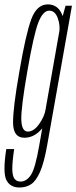

<svg xmlns="http://www.w3.org/2000/svg" viewBox="-64 -624 347 874"><path d="M24.5 229.5Q54.5 229.5 77 215Q99.5 200.5 118 159Q136.5 117.5 150.5 38.5L263.5 -598H234.5L213 -520.5L114.5 38.5Q96.5 143 76.5 172.8Q56.5 202.5 29.5 202.5Q12 202.5 2.2 190Q-7.5 177.5 -8 146.2Q-8.5 115 0.5 54.5H-35.5Q-52 162.5 -34.8 196Q-17.5 229.5 24.5 229.5ZM46.5 3Q86 3 117.2 -27.8Q148.5 -58.5 156 -101L144 -128Q138.5 -93 114 -59Q89.5 -25 63 -25Q34.5 -25 33 -79.2Q31.5 -133.5 60.5 -300Q89.5 -467.5 110.5 -521.5Q131.5 -575.5 160 -575.5Q186.5 -575.5 198.8 -541.8Q211 -508 205.5 -474L225 -497.5Q232 -536 212.5 -570Q193 -604 153.5 -604Q103.5 -604 78.5 -536.8Q53.5 -469.5 24.5 -300Q-5.5 -131 -4.5 -64Q-3.5 3 46.5 3Z"/></svg>

Font: Anybody ExtraCondensed ExtraLight
Style: Italic
Weight: 250
Width: 2
Italic angle: -10°
Version: Version 1.113;gftools[0.9.25]